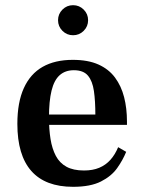

<svg xmlns="http://www.w3.org/2000/svg" viewBox="-20 -711 557 741"><path d="M262 10Q155 10 101 -51Q47 -112 47 -233Q47 -316 72 -371Q97 -426 144.5 -453Q192 -480 261 -480Q320 -480 360 -462Q400 -444 424 -411.5Q448 -379 459 -336Q470 -293 470 -242V-229H132V-269H348Q348 -321 342.5 -359.5Q337 -398 319.5 -419Q302 -440 265 -440Q232 -440 210.5 -421Q189 -402 179 -361.5Q169 -321 169 -257Q169 -212 175 -174.5Q181 -137 195.5 -109.5Q210 -82 236.5 -67.5Q263 -53 304 -53Q338 -53 363 -63.5Q388 -74 406 -94Q424 -114 436 -143L467 -125Q454 -93 432 -62Q410 -31 369.5 -10.5Q329 10 262 10ZM262 -575Q238 -575 221 -592Q204 -609 204 -633Q204 -657 221 -674Q238 -691 262 -691Q286 -691 303 -674Q320 -657 320 -633Q320 -609 303 -592Q286 -575 262 -575Z"/></svg>

Font: Frank Ruhl Libre Medium
Style: Regular
Weight: 500
Designer: Yanek Iontef
Foundry: Fontef
Version: Version 6.004